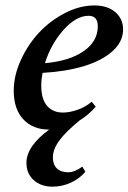

<svg xmlns="http://www.w3.org/2000/svg" viewBox="-20 -472 479 716"><path d="M162.6 11.2Q102.5 11.2 66.9 -27.1Q31.2 -65.4 31.2 -133.3Q31.2 -190.4 57.9 -248.5Q84.5 -306.6 126.2 -351.1Q168 -395.5 222.9 -423.6Q277.8 -451.7 331.5 -451.7Q380.9 -451.7 409.9 -426.8Q439 -401.9 439 -362.3Q439 -316.4 399.4 -281Q359.9 -245.6 292.7 -225.3Q225.6 -205.1 138.7 -200.2Q133.8 -174.3 133.8 -152.8Q133.8 -102.5 155.5 -77.4Q177.2 -52.2 214.8 -52.2Q239.3 -52.2 269.5 -62.7Q299.8 -73.2 321.8 -92.8L336.9 -74.2Q310.5 -43.5 276.9 -22.9Q226.1 18.6 201.7 51.5Q177.2 84.5 177.2 114.7Q177.2 141.6 192.1 156Q207 170.4 234.9 170.4Q258.3 170.4 287.1 149.4L298.3 168.5Q277.3 193.8 244.6 209Q211.9 224.1 175.8 224.1Q132.8 224.1 105.7 199.7Q78.6 175.3 78.6 135.3Q78.6 73.2 163.6 11.2ZM310.5 -413.1Q263.7 -413.1 216.8 -360.4Q169.9 -307.6 147.5 -236.3Q239.3 -244.6 292 -281.2Q344.7 -317.9 344.7 -374Q344.7 -413.1 310.5 -413.1Z"/></svg>

Font: Elstob 10pt SemiBold
Style: Italic
Weight: 600
Italic angle: -20°
Designer: Peter S. Baker
Version: Version 1.015